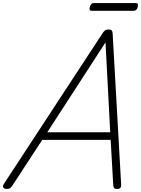

<svg xmlns="http://www.w3.org/2000/svg" viewBox="-65 -1229 930 1263"><path d="M-21 14Q-37 14 -43 5Q-49 -4 -39 -20L612 -1014Q620 -1025 627.5 -1030Q635 -1035 650 -1035Q663 -1035 669 -1029.5Q675 -1024 676 -1008L732 -14Q733 0 726.5 7Q720 14 705 14Q691 14 686 8.5Q681 3 680 -10L663 -309H213L17 -9Q7 5 0 9.5Q-7 14 -21 14ZM246 -359H660L629 -950ZM539 -1158Q528 -1158 525 -1164.5Q522 -1171 526 -1182Q529 -1196 535.5 -1202.5Q542 -1209 553 -1209H827Q839 -1209 841.5 -1202Q844 -1195 841 -1182Q837 -1170 831 -1164Q825 -1158 813 -1158Z"/></svg>

Font: Playwrite CO ExtraLight
Style: Regular
Weight: 250
Version: Version 1.002